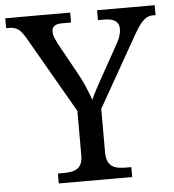

<svg xmlns="http://www.w3.org/2000/svg" viewBox="-57 -762 736 810"><g transform="rotate(-5 311.5 -357.0)"><path d="M159.2 0V-42H182.1Q198.7 -42 213.6 -44.2Q228.5 -46.4 239.7 -53.2Q251 -60.1 257.6 -73.5Q264.2 -86.9 264.2 -108.9V-297.9L79.1 -619.1Q70.8 -633.3 63.5 -643.3Q56.2 -653.3 48.1 -659.7Q40 -666 30.3 -668.9Q20.5 -671.9 7.8 -671.9H-4.9V-713.9H270V-671.9H232.9Q219.2 -671.9 210.7 -669.4Q202.1 -667 197.3 -662.6Q192.4 -658.2 190.7 -652.3Q189 -646.5 189 -640.1Q189 -626 195.1 -611.8Q201.2 -597.7 207 -586.9L280.8 -453.1Q298.3 -422.4 310.5 -392.3Q322.8 -362.3 331.1 -338.9Q335.4 -349.6 342 -362.8Q348.6 -376 356.7 -390.9Q364.7 -405.8 373.5 -421.6Q382.3 -437.5 391.1 -453.1L455.1 -567.9Q464.8 -585 469 -600.3Q473.1 -615.7 473.1 -627.9Q473.1 -649.9 457.5 -660.9Q441.9 -671.9 413.1 -671.9H383.8V-713.9H627.9V-671.9H616.2Q605.5 -671.9 595.9 -668.2Q586.4 -664.6 576.7 -655.5Q566.9 -646.5 556.4 -631.6Q545.9 -616.7 533.2 -594.2L365.2 -297.9V-113.8Q365.2 -90.3 371.6 -76.2Q377.9 -62 389.2 -54.4Q400.4 -46.9 415.3 -44.4Q430.2 -42 446.8 -42H470.2V0Z"/></g></svg>

Font: Noto Serif
Style: Regular
Weight: 400
Designer: Monotype Design team
Foundry: Monotype Imaging Inc.
Version: Version 1.02